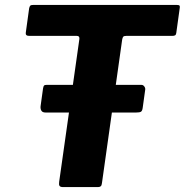

<svg xmlns="http://www.w3.org/2000/svg" viewBox="-20 -762 753 782"><path d="M561.1 -322.3Q559.3 -309.8 553.8 -306.8Q548.4 -303.7 534.2 -303.7H165.6Q153.2 -303.7 148.7 -311Q144.2 -318.3 145.2 -329L155.3 -401.8Q157 -411.1 159.4 -413.7Q161.9 -416.3 169.4 -416.3H556.3Q563.2 -416.3 568 -409.5Q572.9 -402.7 571.2 -395.1ZM98.7 -728.2Q100.5 -736.4 103.6 -739.2Q106.7 -742 117.1 -742H699Q709.4 -742 711.5 -738.6Q713.5 -735.1 711.8 -727.6L697.9 -627.3Q696.9 -620.5 693.1 -618.1Q689.3 -615.8 680.7 -615.8H494Q485.1 -615.8 482.2 -612.7Q479.4 -609.6 477.7 -601.5L395.2 -16.1Q394.2 -6.6 390.2 -3.3Q386.2 0 379.1 0H236.8Q225.8 0 222.5 -5Q219.2 -10 221 -21.7L303.4 -603.8Q304.4 -615.8 293.1 -615.8H99.2Q82.6 -615.8 85.1 -629.5Z"/></svg>

Font: Libre Franklin Thin
Style: Italic
Weight: 100
Italic angle: -8°
Designer: Pablo Impallari, Rodrigo Fuenzalida, Nhung Nguyen
Foundry: Impallari Type
Version: Version 3.000